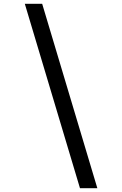

<svg xmlns="http://www.w3.org/2000/svg" viewBox="-20 -843 640 1006"><path d="M399 143 110 -823H201L490 143Z"/></svg>

Font: Iosevka Slab Extended
Style: Italic
Weight: 400
Width: 7
Italic angle: -9°
Monospace: yes
Designer: Belleve Invis
Foundry: Belleve Invis
Version: Version 11.1.0; ttfautohint (v1.8.3)